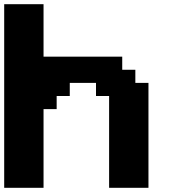

<svg xmlns="http://www.w3.org/2000/svg" viewBox="-20 -895 852 915"><path d="M500 0H687.5V-500H625V-562.5H562.5V-625H187.5V-875H0V0H187.5V-375H250V-437.5H312.5V-500H437.5V-437.5H500Z"/></svg>

Font: Faithful 32x
Style: Semibold
Weight: 400
Foundry: Faithful Resource Pack
Version: Version 1.0; January 27, 2023